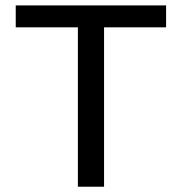

<svg xmlns="http://www.w3.org/2000/svg" viewBox="-20 -707 688 727"><path d="M374 -603.5H608.9V-686.5H39.6V-603.5H274.9V0H374Z"/></svg>

Font: Estedad Medium
Style: Regular
Weight: 500
Designer: Amin Abedi
Version: Version 7.3